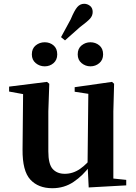

<svg xmlns="http://www.w3.org/2000/svg" viewBox="-20 -977 718 1013"><path d="M216 -627Q189 -627 168.5 -644Q148 -661 148 -690Q148 -721 168.5 -737.5Q189 -754 216 -754Q243 -754 262.5 -737.5Q282 -721 282 -690Q282 -661 262.5 -644Q243 -627 216 -627ZM302 -781 353 -875Q373 -923 388 -940Q403 -957 424 -957Q441 -957 455 -946Q469 -935 469 -914Q469 -894 455 -878.5Q441 -863 402 -834L323 -764ZM457 -627Q431 -627 410.5 -644Q390 -661 390 -690Q390 -721 410.5 -737.5Q431 -754 457 -754Q484 -754 504 -737.5Q524 -721 524 -690Q524 -661 504 -644Q484 -627 457 -627ZM256 16Q182 16 140 -29.5Q98 -75 99 -188L102 -498L132 -475L28 -494V-520L228 -545L240 -535L235 -389V-178Q235 -111 258 -85.5Q281 -60 322 -60Q365 -60 402.5 -86Q440 -112 470 -154L503 -103H456Q418 -51 368.5 -17.5Q319 16 256 16ZM448 12 442 -109V-112L446 -482L374 -493V-517L571 -545L582 -535L578 -389V-35L646 -28V1Z"/></svg>

Font: Noto Serif TC
Style: Bold
Weight: 700
Designer: Ryoko NISHIZUKA 西塚涼子 (kana & ideographs); Frank Grießhammer (Latin, Greek & Cyrillic); Wenlong ZHANG 张文龙 (bopomofo); San
Foundry: Adobe
Version: Version 2.002-H1;hotconv 1.1.0;makeotfexe 2.6.0